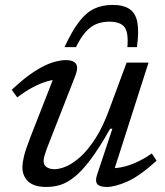

<svg xmlns="http://www.w3.org/2000/svg" viewBox="-20 -732 656 762"><path d="M364.5 -36 426 -221H417Q374.5 -145.5 340 -99.5Q305.5 -53.5 276 -30Q246.5 -6.5 219.5 1.8Q192.5 10 164.5 10Q115 10 92 -11.8Q69 -33.5 69 -68Q69 -86 75.2 -112Q81.5 -138 99.5 -184.5L200.5 -443L215 -415.5Q194 -417 167.8 -409.5Q141.5 -402 111.5 -386.2Q81.5 -370.5 48.5 -345.5L26.5 -375.5Q78 -424 117.8 -449.2Q157.5 -474.5 188 -484Q218.5 -493.5 242 -493.5Q271 -493.5 281.5 -478.8Q292 -464 278 -429L166 -142.5Q160.5 -127.5 156.8 -114.8Q153 -102 153 -92.5Q153 -77 165 -68.8Q177 -60.5 197 -60.5Q217 -60.5 244 -72.2Q271 -84 300.8 -111.2Q330.5 -138.5 359.5 -183.8Q388.5 -229 413 -296L482.5 -483.5H569.5L427 -38.5L412.5 -65Q433.5 -63 460.5 -68Q487.5 -73 518.5 -86.5Q549.5 -100 582.5 -123L601.5 -94Q531.5 -31 483 -10.5Q434.5 10 404.5 10Q376 10 366.5 -1Q357 -12 364.5 -36ZM414 -646Q386 -646 363 -636.8Q340 -627.5 320.2 -605.5Q300.5 -583.5 281.5 -545H236Q266 -609.5 294 -646Q322 -682.5 354 -697.5Q386 -712.5 427 -712.5Q470 -712.5 494.2 -696Q518.5 -679.5 525.2 -643Q532 -606.5 523.5 -545H485.5Q490.5 -603.5 473.8 -624.8Q457 -646 414 -646Z"/></svg>

Font: Newsreader 10pt
Style: Italic
Weight: 400
Italic angle: -17°
Version: Version 1.003